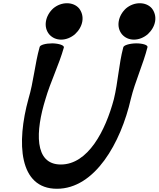

<svg xmlns="http://www.w3.org/2000/svg" viewBox="-20 -1092 980 1187"><path d="M489 -960C494 -990 486 -1018 469 -1040C451 -1061 424 -1072 394 -1072C364 -1072 334 -1061 309 -1040C285 -1018 269 -990 264 -960C259 -930 266 -902 284 -880C302 -859 328 -847 358 -847C388 -847 418 -859 443 -880C467 -902 484 -930 489 -960ZM939 -960C944 -990 936 -1018 919 -1040C901 -1061 874 -1072 844 -1072C814 -1072 784 -1061 759 -1040C735 -1018 719 -990 714 -960C709 -930 716 -902 734 -880C752 -859 778 -847 808 -847C838 -847 868 -859 893 -880C917 -902 934 -930 939 -960ZM225 -801C195 -694 188 -588 156 -481C81 -209 96 75 332 75C567 75 727 -209 789 -481C815 -588 865 -694 892 -801C894 -814 862 -824 821 -824C779 -823 744 -812 742 -799C714 -692 710 -586 684 -479C632 -283 524 -75 356 -75C189 -75 200 -283 261 -479C292 -586 345 -692 375 -799C377 -812 345 -823 304 -824C262 -824 227 -814 225 -801Z"/></svg>

Font: Nupuram Black Oblique
Style: Regular
Weight: 900
Designer: Santhosh Thottingal (santhosh.thottingal@gmail.com)
Foundry: SMC
Version: Version 1.000